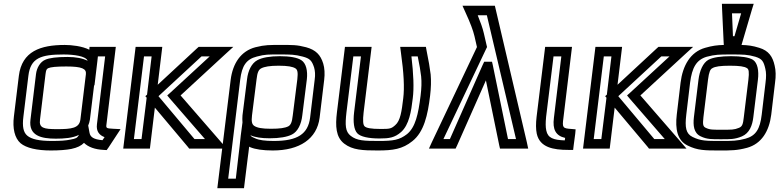

<svg xmlns="http://www.w3.org/2000/svg" viewBox="-20 -755 4092 1008"><path d="M539 -103 585 -484 588 -509H563H475H450L449 -494C411 -513 356 -519 320 -519C193 -519 95 -486 79 -357L53 -144C45 -81 57 -30 88 -3C118 22 174 35 247 35C292 35 328 32 354 27C387 20 406 10 421 -5C443 17 479 30 525 32L540 33L550 19L590 -42L613 -77L574 -79C538 -81 536 -82 539 -103ZM279 -77C209 -77 184 -83 190 -127L219 -366C222 -388 224 -392 233 -397C246 -403 276 -406 328 -406C411 -406 434 -394 431 -366L402 -127C396 -82 356 -77 279 -77ZM443 -96C447 -105 450 -115 452 -127L474 -307H476L491 -432L494 -459H532L489 -103C484 -65 502 -45 529 -35L518 -19C472 -23 454 -35 450 -58L443 -96ZM273 -27C316 -27 361 -30 395 -47C384 -29 379 -28 349 -22C327 -17 296 -15 253 -15C186 -15 145 -24 123 -43C103 -60 96 -90 103 -144L129 -357C140 -451 195 -469 314 -469C366 -469 431 -461 440 -436C414 -449 378 -456 334 -456C279 -456 238 -451 217 -441C191 -430 173 -399 169 -366L140 -127C129 -42 197 -27 273 -27Z M1056 -25H1001L812 -250L1038 -459H1081L877 -271L858 -254L873 -236L1056 -25ZM770 0 793 -190 967 17 973 25H984H1110H1170L1133 -18L928 -254L1159 -467L1205 -509H1146H1033H1023L1014 -501L808 -310L829 -484L832 -509H807H717H692L689 -484L630 0L627 25H652H742H767L770 0ZM723 -25H683L736 -459H776L752 -258L743 -250L750 -242L723 -25Z M1288 15C1290 16 1292 17 1294 18C1320 29 1361 35 1412 35C1553 35 1644 -26 1658 -137L1682 -336C1686 -368 1684 -398 1677 -421C1663 -467 1638 -493 1587 -507C1538 -520 1514 -519 1455 -519C1396 -519 1372 -520 1321 -507C1245 -487 1202 -423 1191 -336L1124 208L1121 233H1146H1236H1261L1264 208L1281 71C1283 61 1285 38 1288 15ZM1517 -149C1513 -112 1506 -99 1494 -92C1477 -83 1449 -79 1402 -79C1356 -79 1330 -84 1315 -94C1303 -102 1299 -116 1303 -149L1327 -339C1331 -375 1338 -389 1351 -396C1368 -405 1396 -410 1443 -410C1491 -410 1517 -405 1531 -396C1542 -389 1545 -375 1541 -339L1517 -149ZM1567 -149 1591 -339C1596 -384 1587 -423 1562 -439C1541 -453 1501 -460 1449 -460C1398 -460 1356 -453 1331 -439C1301 -423 1282 -384 1277 -339L1253 -149C1252 -136 1252 -124 1253 -112L1244 -44C1242 -23 1234 50 1231 71L1218 183H1178L1241 -336C1250 -410 1273 -444 1328 -458C1372 -470 1389 -469 1449 -469C1508 -469 1526 -469 1569 -458C1607 -448 1617 -437 1629 -401C1634 -383 1636 -363 1632 -336L1608 -137C1597 -52 1543 -15 1418 -15C1371 -15 1340 -19 1319 -29C1302 -36 1297 -40 1295 -45C1318 -34 1353 -29 1396 -29C1447 -29 1488 -36 1513 -49C1543 -64 1562 -103 1567 -149Z M1963 35C2043 35 2093 28 2145 -14C2206 -62 2226 -152 2238 -252C2243 -293 2244 -332 2241 -364C2237 -397 2230 -439 2219 -492L2216 -509H2197H2113H2081L2085 -478C2100 -372 2104 -294 2097 -239C2089 -171 2082 -121 2055 -98C2034 -79 2026 -78 1979 -78C1927 -78 1903 -83 1894 -92C1886 -100 1884 -121 1889 -165L1928 -484L1931 -509H1906H1816H1791L1788 -484L1749 -166C1740 -93 1743 -35 1787 -1C1831 33 1885 35 1963 35ZM1969 -15C1892 -15 1854 -16 1821 -42C1793 -64 1791 -97 1799 -166L1835 -459H1875L1839 -165C1833 -115 1838 -74 1856 -55C1873 -37 1916 -28 1972 -28C2023 -28 2052 -32 2086 -62C2128 -100 2139 -170 2147 -239C2154 -292 2151 -366 2140 -459H2173C2182 -416 2188 -381 2191 -354C2194 -324 2193 -291 2188 -252C2176 -155 2161 -87 2117 -51C2077 -20 2045 -15 1969 -15Z M2560 -725H2451H2408L2425 -687C2449 -635 2464 -595 2471 -565L2484 -508L2247 -8L2232 25H2267H2354H2372L2380 8L2531 -333L2601 8L2605 25H2623H2718H2753L2746 -8L2582 -708L2578 -725H2560ZM2536 -675 2689 -25H2647L2567 -414L2563 -431H2545H2540H2522L2514 -414L2342 -25H2308L2533 -500L2537 -508L2535 -516L2520 -581C2514 -607 2503 -638 2488 -675H2536Z M2938 -136 2980 -484 2983 -509H2958H2867H2842L2839 -484L2797 -141C2793 -107 2793 -76 2798 -53C2814 19 2884 32 2964 32H2989L2992 7L3000 -53L3002 -76L2979 -78C2934 -81 2931 -85 2938 -136ZM2888 -136C2880 -75 2898 -42 2947 -31L2945 -18C2886 -20 2856 -30 2848 -70C2844 -88 2844 -110 2847 -141L2886 -459H2927L2888 -136Z M3470 -25H3415L3226 -250L3452 -459H3495L3291 -271L3272 -254L3287 -236L3470 -25ZM3184 0 3207 -190 3381 17 3387 25H3398H3524H3584L3547 -18L3342 -254L3573 -467L3619 -509H3560H3447H3437L3428 -501L3222 -310L3243 -484L3246 -509H3221H3131H3106L3103 -484L3044 0L3041 25H3066H3156H3181L3184 0ZM3137 -25H3097L3150 -459H3190L3166 -258L3157 -250L3164 -242L3137 -25Z M3999 -321 3979 -153C3970 -77 3948 -42 3894 -27C3850 -15 3825 -15 3764 -15C3687 -15 3659 -15 3616 -36C3581 -53 3575 -86 3583 -153L3603 -321C3613 -400 3636 -441 3690 -457C3735 -469 3756 -469 3820 -469C3883 -469 3904 -469 3946 -457C3981 -446 3989 -433 3998 -394C4003 -374 4003 -351 3999 -321ZM3878 -536 3928 -706 3937 -735H3907H3799H3770L3771 -706L3779 -536L3780 -519C3745 -518 3720 -515 3682 -504C3604 -482 3564 -410 3553 -321L3533 -153C3524 -78 3536 -17 3590 9C3642 35 3681 35 3758 35C3819 35 3850 35 3902 21C3978 0 4018 -66 4029 -153L4049 -321C4054 -355 4053 -386 4047 -410C4037 -457 4016 -489 3966 -504C3931 -515 3907 -518 3873 -519L3878 -536ZM3836 -565H3828L3823 -685H3871L3836 -565ZM3885 -140C3881 -103 3877 -91 3860 -84C3834 -73 3819 -74 3771 -74C3723 -74 3708 -73 3685 -84C3670 -91 3669 -103 3673 -140L3697 -336C3702 -377 3709 -392 3720 -397C3734 -406 3763 -410 3812 -410C3862 -410 3889 -406 3902 -397C3911 -392 3914 -377 3909 -336L3885 -140ZM3935 -140 3959 -336C3965 -385 3957 -425 3933 -441C3912 -454 3872 -460 3818 -460C3765 -460 3723 -454 3699 -441C3671 -425 3653 -385 3647 -336L3623 -140C3618 -97 3622 -56 3659 -39C3692 -23 3718 -24 3765 -24C3812 -24 3837 -23 3875 -39C3915 -56 3930 -97 3935 -140Z"/></svg>

Font: Gamestation Text Outline
Style: Italic
Weight: 400
Designer: Jonas Hecksher
Foundry: Jonas Hecksher, Playtypeª, e-types AS
Version: Version 1.003